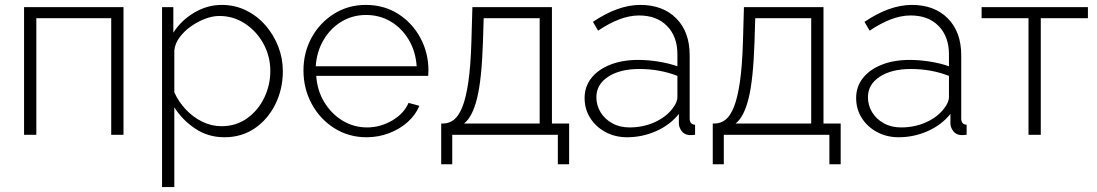

<svg xmlns="http://www.w3.org/2000/svg" viewBox="-20 -549 4470 782"><path d="M78 0V-520H483V0H433V-475H128V0Z M894 10Q827 10 774.5 -25.5Q722 -61 690 -112V213H640V-520H686V-416Q718 -466 771 -497.5Q824 -529 883 -529Q937 -529 982.5 -506.5Q1028 -484 1061.5 -445.5Q1095 -407 1113.5 -359Q1132 -311 1132 -259Q1132 -187 1102 -125.5Q1072 -64 1018.5 -27Q965 10 894 10ZM882 -35Q942 -35 987 -67.5Q1032 -100 1056.5 -151.5Q1081 -203 1081 -259Q1081 -319 1053.5 -370Q1026 -421 978.5 -452.5Q931 -484 873 -484Q846 -484 815.5 -472.5Q785 -461 757.5 -441.5Q730 -422 711.5 -397Q693 -372 690 -344V-173Q707 -135 736.5 -103.5Q766 -72 803.5 -53.5Q841 -35 882 -35Z M1473 10Q1400 10 1341.5 -27Q1283 -64 1249.5 -126Q1216 -188 1216 -262Q1216 -335 1249 -395.5Q1282 -456 1340 -492.5Q1398 -529 1470 -529Q1544 -529 1601.5 -492.5Q1659 -456 1692 -395Q1725 -334 1725 -262Q1725 -250 1724 -240H1268Q1272 -180 1301 -132.5Q1330 -85 1375.5 -57.5Q1421 -30 1475 -30Q1529 -30 1577 -58Q1625 -86 1644 -130L1688 -118Q1673 -81 1640.5 -52Q1608 -23 1564.5 -6.5Q1521 10 1473 10ZM1266 -279H1677Q1673 -340 1644.5 -387.5Q1616 -435 1571 -461.5Q1526 -488 1471 -488Q1416 -488 1371 -461Q1326 -434 1298 -386.5Q1270 -339 1266 -279Z M1777 120V-46H1785Q1809 -46 1828.5 -61Q1848 -76 1863 -113Q1878 -150 1887.5 -215Q1897 -280 1900 -380L1904 -520H2228V-46H2298V120H2252V0H1822V120ZM1870 -46H2178V-475H1950L1947 -377Q1942 -225 1923 -148.5Q1904 -72 1870 -46Z M2361 -150Q2361 -196 2388.5 -231Q2416 -266 2465.5 -285.5Q2515 -305 2579 -305Q2619 -305 2662.5 -298Q2706 -291 2739 -279V-328Q2739 -400 2697 -443Q2655 -486 2583 -486Q2544 -486 2502 -470Q2460 -454 2416 -424L2395 -460Q2497 -529 2588 -529Q2680 -529 2734.5 -474Q2789 -419 2789 -324V-66Q2789 -42 2811 -41V0Q2792 2 2786 1Q2767 -1 2756.5 -15Q2746 -29 2745 -44V-85Q2709 -40 2652.5 -15Q2596 10 2534 10Q2485 10 2445.5 -11.5Q2406 -33 2383.5 -69Q2361 -105 2361 -150ZM2719 -107Q2739 -132 2739 -154V-240Q2667 -268 2584 -268Q2505 -268 2457 -236.5Q2409 -205 2409 -153Q2409 -120 2426 -92Q2443 -64 2473.5 -47Q2504 -30 2544 -30Q2600 -30 2647 -51.5Q2694 -73 2719 -107Z M2883 120V-46H2891Q2915 -46 2934.5 -61Q2954 -76 2969 -113Q2984 -150 2993.5 -215Q3003 -280 3006 -380L3010 -520H3334V-46H3404V120H3358V0H2928V120ZM2976 -46H3284V-475H3056L3053 -377Q3048 -225 3029 -148.5Q3010 -72 2976 -46Z M3467 -150Q3467 -196 3494.5 -231Q3522 -266 3571.5 -285.5Q3621 -305 3685 -305Q3725 -305 3768.5 -298Q3812 -291 3845 -279V-328Q3845 -400 3803 -443Q3761 -486 3689 -486Q3650 -486 3608 -470Q3566 -454 3522 -424L3501 -460Q3603 -529 3694 -529Q3786 -529 3840.5 -474Q3895 -419 3895 -324V-66Q3895 -42 3917 -41V0Q3898 2 3892 1Q3873 -1 3862.5 -15Q3852 -29 3851 -44V-85Q3815 -40 3758.5 -15Q3702 10 3640 10Q3591 10 3551.5 -11.5Q3512 -33 3489.5 -69Q3467 -105 3467 -150ZM3825 -107Q3845 -132 3845 -154V-240Q3773 -268 3690 -268Q3611 -268 3563 -236.5Q3515 -205 3515 -153Q3515 -120 3532 -92Q3549 -64 3579.5 -47Q3610 -30 3650 -30Q3706 -30 3753 -51.5Q3800 -73 3825 -107Z M4169 0V-475H3978V-520H4411V-475H4219V0Z"/></svg>

Font: Raleway Light
Style: Regular
Weight: 300
Designer: Matt McInerney, Pablo Impallari, Rodrigo Fuenzalida
Foundry: Matt McInerney, Pablo Impallari, Rodrigo Fuenzalida
Version: Version 4.026